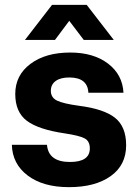

<svg xmlns="http://www.w3.org/2000/svg" viewBox="-20 -763 573 793"><path d="M265 10Q158 10 94.5 -38Q31 -86 29 -165H174Q180 -94 269 -94Q351 -94 351 -150Q351 -180 329.5 -191.5Q308 -203 248 -212Q139 -228 91 -264Q43 -300 43 -375Q43 -452 105.5 -499Q168 -546 270 -546Q366 -546 426 -500.5Q486 -455 490 -380H345Q342 -443 266 -443Q230 -443 210 -428.5Q190 -414 190 -388Q190 -360 215.5 -347.5Q241 -335 307 -326Q409 -313 455 -276.5Q501 -240 501 -163Q501 -81 437 -35.5Q373 10 265 10ZM83 -598 195 -743H338L450 -598H326L266 -677L207 -598Z"/></svg>

Font: Mona Sans
Style: Bold
Weight: 700
Designer: Deni Anggara
Foundry: GitHub
Version: Version 2.000;Glyphs 3.2.3 (3260)